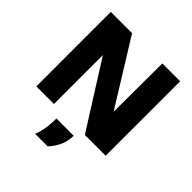

<svg xmlns="http://www.w3.org/2000/svg" viewBox="-239 -866 1265 1265"><g transform="rotate(45 394.0 -233.5)"><path d="M71 0V-694H269L549 -242L551 -694H717V0H523L235 -456V0ZM286 227Q314 161 314 56H475Q475 149 403 227Z"/></g></svg>

Font: Cantarell Extra Bold
Style: Regular
Weight: 800
Designer: Dave Crossland, Nikolaus Waxweiler, Florian Fecher, Jacques Le Bailly, Eben Sorkin, Alexei Vanyashin, Alexios Zavras, Em
Version: Version 0.303